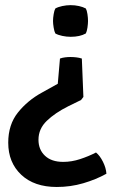

<svg xmlns="http://www.w3.org/2000/svg" viewBox="-20 -523 440 746"><path d="M393.5 152Q353 174.5 303.5 189Q254 203.5 200.5 203.5Q113 203.5 62.5 156Q12 108.5 12 31.5Q12 -39 49.8 -86Q87.5 -133 142.5 -163L204.5 -197.5L213 -295.5Q222.5 -299 233 -300.2Q243.5 -301.5 253.5 -301.5Q264.5 -301.5 276 -300.2Q287.5 -299 298 -295.5L304 -146.5L295 -134.5L245 -110Q194 -84.5 161.8 -53.5Q129.5 -22.5 129.5 20Q129.5 58.5 154.8 82.2Q180 106 225.5 106Q258.5 106 291.2 95.2Q324 84.5 353 69.5Q368 81.5 380 105.5Q392 129.5 393.5 152ZM254.5 -380Q238.5 -380 222 -383.5Q205.5 -387 195 -393Q191 -400.5 188.5 -415.8Q186 -431 186 -441.5Q186 -453 188.5 -468Q191 -483 195 -490Q205.5 -496 222 -499.5Q238.5 -503 254.5 -503Q271 -503 286.8 -499.5Q302.5 -496 313.5 -490Q317.5 -483 319.8 -468Q322 -453 322 -441.5Q322 -431 319.8 -415.8Q317.5 -400.5 313.5 -393Q290.5 -380 254.5 -380Z"/></svg>

Font: Signika Negative Light Medium
Style: Regular
Weight: 500
Version: Version 2.001